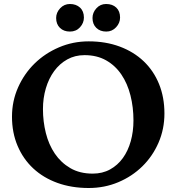

<svg xmlns="http://www.w3.org/2000/svg" viewBox="-20 -929 883 961"><path d="M40 -345Q40 -423 70.5 -491.5Q101 -560 153 -611Q205 -662 275 -692Q345 -722 424 -722Q509 -722 579 -696Q649 -670 699 -622.5Q749 -575 776 -508.5Q803 -442 803 -361Q803 -283 773.5 -215Q744 -147 692.5 -96.5Q641 -46 572 -17Q503 12 424 12Q338 12 267.5 -13.5Q197 -39 146.5 -86Q96 -133 68 -199Q40 -265 40 -345ZM444 -60Q493 -60 531 -81Q569 -102 595 -138Q621 -174 634.5 -222.5Q648 -271 648 -326Q648 -392 633 -451.5Q618 -511 587.5 -556Q557 -601 511 -627Q465 -653 403 -653Q355 -653 316.5 -631.5Q278 -610 251 -573Q224 -536 209.5 -487Q195 -438 195 -383Q195 -321 209.5 -263Q224 -205 254.5 -160Q285 -115 332 -87.5Q379 -60 444 -60ZM261 -839Q261 -866 281 -887.5Q301 -909 330 -909Q361 -909 380.5 -891Q400 -873 400 -841Q400 -814 380.5 -792.5Q361 -771 330 -771Q299 -771 280 -789.5Q261 -808 261 -839ZM443 -839Q443 -866 462.5 -887.5Q482 -909 511 -909Q543 -909 562 -891Q581 -873 581 -841Q581 -814 561 -792.5Q541 -771 512 -771Q481 -771 462 -789.5Q443 -808 443 -839Z"/></svg>

Font: Lusitana
Style: Bold
Weight: 700
Designer: Ana Paula Megda
Foundry: Ana Paula Megda
Version: Version 1.000; ttfautohint (v1.1) -l 8 -r 50 -G 200 -x 14 -D